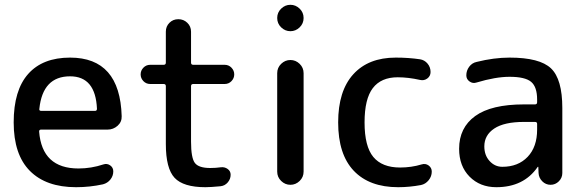

<svg xmlns="http://www.w3.org/2000/svg" viewBox="-20 -770 2430 800"><path d="M272 -452Q158 -452 144 -317Q142 -308 152 -308H376Q384 -308 384 -317Q378 -452 272 -452ZM297 10Q172 10 104.5 -58Q37 -126 37 -260Q37 -394 97.5 -462Q158 -530 272 -530Q480 -530 487 -286Q488 -262 470 -246Q452 -230 428 -230H151Q143 -230 143 -222Q155 -68 307 -68Q360 -68 411 -85Q426 -90 439 -81Q452 -72 452 -56Q452 -37 440 -22Q428 -7 409 -2Q354 10 297 10Z M606 -420Q589 -420 577.5 -432Q566 -444 566 -460Q566 -476 577.5 -488Q589 -500 606 -500H662Q671 -500 671 -509V-638Q671 -660 686 -675Q701 -690 723 -690Q745 -690 760.5 -675Q776 -660 776 -638V-509Q776 -500 785 -500H916Q933 -500 944.5 -488Q956 -476 956 -460Q956 -444 944.5 -432Q933 -420 916 -420H785Q776 -420 776 -411V-180Q776 -112 792 -91Q808 -70 856 -70Q879 -70 900 -73Q916 -75 928.5 -66Q941 -57 941 -42Q941 -24 929 -10Q917 4 899 6Q857 10 836 10Q744 10 707.5 -29Q671 -68 671 -170V-411Q671 -420 662 -420Z M1135 -695Q1135 -718 1151.5 -734Q1168 -750 1190 -750Q1212 -750 1228.5 -734Q1245 -718 1245 -695Q1245 -672 1228.5 -656Q1212 -640 1190 -640Q1168 -640 1151.5 -656Q1135 -672 1135 -695ZM1135 -55V-465Q1135 -488 1151.5 -504Q1168 -520 1190 -520Q1212 -520 1228.5 -504Q1245 -488 1245 -465V-55Q1245 -32 1228.5 -16Q1212 0 1190 0Q1168 0 1151.5 -16Q1135 -32 1135 -55Z M1639 10Q1519 10 1454 -58.5Q1389 -127 1389 -260Q1389 -391 1452 -460.5Q1515 -530 1629 -530Q1682 -530 1730 -523Q1749 -520 1761.5 -505Q1774 -490 1774 -470Q1774 -453 1760.5 -443Q1747 -433 1730 -437Q1681 -448 1637 -448Q1568 -448 1533.5 -403Q1499 -358 1499 -260Q1499 -160 1535.5 -116Q1572 -72 1647 -72Q1694 -72 1737 -85Q1753 -90 1766 -80.5Q1779 -71 1779 -55Q1779 -35 1766 -19Q1753 -3 1734 1Q1686 10 1639 10Z M2163 -262Q2081 -262 2039.5 -234.5Q1998 -207 1998 -160Q1998 -123 2020 -99Q2042 -75 2073 -75Q2139 -75 2178.5 -116.5Q2218 -158 2218 -230V-254Q2218 -262 2209 -262ZM2048 10Q1980 10 1936.5 -34Q1893 -78 1893 -150Q1893 -238 1960 -286.5Q2027 -335 2163 -335H2209Q2218 -335 2218 -344V-355Q2218 -408 2193 -429Q2168 -450 2103 -450Q2045 -450 1965 -426Q1950 -421 1936.5 -430.5Q1923 -440 1923 -456Q1923 -476 1935 -492Q1947 -508 1966 -512Q2038 -530 2103 -530Q2229 -530 2276 -485Q2323 -440 2323 -320V-49Q2323 -29 2308.5 -14.5Q2294 0 2274 0Q2254 0 2239.5 -14.5Q2225 -29 2224 -49L2223 -74Q2223 -75 2222 -75Q2220 -75 2220 -74Q2162 10 2048 10Z"/></svg>

Font: Rounded Mplus 1c Medium
Style: Regular
Weight: 500
Version: Version 1.059.20150529